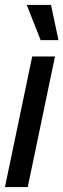

<svg xmlns="http://www.w3.org/2000/svg" viewBox="-38 -755 256 775"><path d="M-18 0 92 -527H184L74 0ZM126 -593 70 -735H168L198 -593Z"/></svg>

Font: Mona Sans Condensed Medium
Style: Italic
Weight: 500
Width: 3
Italic angle: -11.7°
Designer: Deni Anggara
Foundry: GitHub
Version: Version 1.001; ttfautohint (v1.8.4.7-5d5b);gftools[0.9.31]